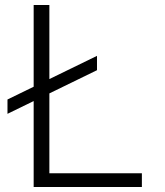

<svg xmlns="http://www.w3.org/2000/svg" viewBox="-20 -750 660 770"><path d="M369 -468.5 10 -293.5V-351L369 -526ZM115 0V-730H178V0ZM549 0H151V-55H549Z"/></svg>

Font: Monaspace Neon Var ExtraLight
Style: Regular
Weight: 200
Designer: Riley Cran and the Lettermatic Team
Version: Version 1.200 (Monaspace Neon Var)